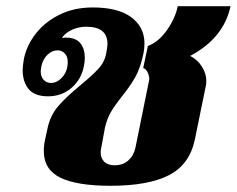

<svg xmlns="http://www.w3.org/2000/svg" viewBox="-20 -588 762 618"><path d="M121 -102Q121 -121 125 -138L133 -175Q142 -217 167.5 -246.5Q193 -276 238 -313Q277 -345 297 -367Q317 -389 322 -417Q326 -439 326 -446Q326 -502 258 -502Q234 -502 212.5 -492.5Q191 -483 179 -466L191 -467Q224 -467 238.5 -449Q253 -431 253 -402Q253 -389 250 -375Q242 -333 210.5 -305.5Q179 -278 135 -278Q91 -278 72 -301.5Q53 -325 53 -362Q53 -375 57 -399Q66 -442 95 -479.5Q124 -517 171 -540.5Q218 -564 279 -564Q360 -564 402.5 -532.5Q445 -501 445 -448Q445 -434 442 -417Q432 -369 415 -339Q398 -309 371 -276Q349 -248 337 -227.5Q325 -207 318 -178L306 -113Q304 -103 304 -98Q304 -79 315.5 -67.5Q327 -56 349 -56Q376 -56 393.5 -72Q411 -88 416 -113L460 -330Q462 -338 456.5 -352Q451 -366 441 -369L456 -440Q491 -453 518 -492Q545 -531 552 -568H722Q700 -465 592 -408Q616 -396 630 -373.5Q644 -351 644 -328Q644 -319 643 -314L607 -138Q590 -58 523.5 -24Q457 10 336 10Q228 10 174.5 -16Q121 -42 121 -102ZM198 -389Q198 -406 188.5 -416Q179 -426 165 -426Q148 -426 133 -412Q118 -398 113 -374Q111 -362 111 -359Q111 -341 120.5 -331Q130 -321 144 -321Q164 -321 181 -340Q198 -359 198 -389Z"/></svg>

Font: Trirong Black
Style: Italic
Weight: 900
Italic angle: -12°
Designer: Katatrad Team
Foundry: CadsonDemak
Version: Version 1.001